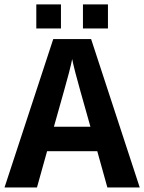

<svg xmlns="http://www.w3.org/2000/svg" viewBox="-20 -832 640 852"><path d="M600.1 0H456.5L411.6 -161.1H189L144 0H0L216.3 -658.7H384.3ZM300.3 -569.8Q296.4 -549.3 285.9 -508.5Q275.4 -467.8 219.2 -269.5H381.3Q324.2 -470.7 314.2 -510.3Q304.2 -549.8 300.3 -569.8ZM348.1 -705.6V-812.5H459V-705.6ZM141.1 -705.6V-812.5H250.5V-705.6Z"/></svg>

Font: Liberation Mono
Style: Bold
Weight: 700
Monospace: yes
Designer: Steve Matteson
Foundry: Ascender Corporation
Version: Version 2.1.5